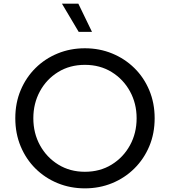

<svg xmlns="http://www.w3.org/2000/svg" viewBox="-20 -1022 933 1054"><path d="M446 12Q366 12 296.5 -16.5Q227 -45 175 -96.5Q123 -148 93.5 -218.5Q64 -289 64 -373Q64 -457 93.5 -527Q123 -597 175 -648.5Q227 -700 296.5 -728.5Q366 -757 446 -757Q526 -757 595.5 -728.5Q665 -700 717.5 -648.5Q770 -597 799.5 -526.5Q829 -456 829 -373Q829 -289 799.5 -219Q770 -149 717.5 -97Q665 -45 595.5 -16.5Q526 12 446 12ZM446 -79Q529 -79 593 -118.5Q657 -158 693.5 -224.5Q730 -291 730 -373Q730 -454 693.5 -520.5Q657 -587 593 -626.5Q529 -666 446 -666Q363 -666 299 -626.5Q235 -587 199 -520.5Q163 -454 163 -373Q163 -291 199.5 -224.5Q236 -158 300 -118.5Q364 -79 446 -79ZM485 -847H412L320 -1002H410Z"/></svg>

Font: Plus Jakarta Text
Style: Regular
Weight: 400
Designer: Gumpita Rahayu
Foundry: Tokotype Studio
Version: Version 1.000